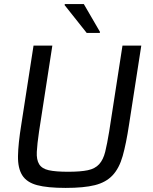

<svg xmlns="http://www.w3.org/2000/svg" viewBox="-20 -911 747 939"><path d="M579 -688H671L611 -301Q597 -208 580 -148Q563 -88 530.5 -53.5Q498 -19 444 -5.5Q390 8 301 8Q212 8 161.5 -5.5Q111 -19 89 -53.5Q67 -88 68 -148Q69 -208 84 -301L144 -688H236L171 -268Q162 -207 160 -168.5Q158 -130 171.5 -108Q185 -86 218.5 -78.5Q252 -71 313 -71Q374 -71 409.5 -78.5Q445 -86 465 -108Q485 -130 494.5 -168.5Q504 -207 514 -268ZM404 -750 296 -886 297 -891H390L469 -755L468 -750Z"/></svg>

Font: Azeri Sans
Style: Italic
Weight: 400
Designer: Hector Gatti & Omnibus-Type (original fonts) / Cristiano Sobral (main changes and remastering)
Foundry: Omnibus-Type
Version: Version 0.07;August 21, 2020;FontCreator 13.0.0.2681 64-bit;